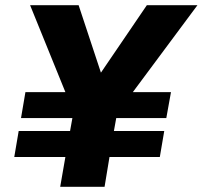

<svg xmlns="http://www.w3.org/2000/svg" viewBox="-20 -720 781 740"><path d="M35 -115H232L212 0H383L402 -115H596L613 -215H419L428 -265H621L639 -365H492L741 -700H546L369 -440L283 -700H96L232 -365H78L61 -265H259L250 -215H52Z"/></svg>

Font: Jost*
Style: Bold Italic
Weight: 700
Italic angle: -10°
Version: Version 3.7